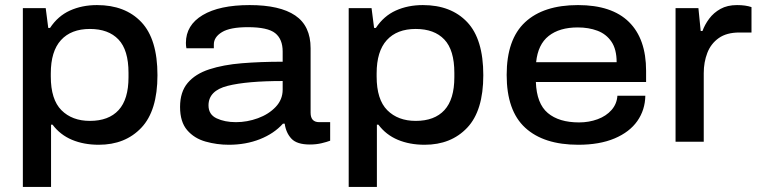

<svg xmlns="http://www.w3.org/2000/svg" viewBox="-20 -558 2993 756"><path d="M70 178V-526H160L170 -448H177Q208 -495 255.5 -516.5Q303 -538 362 -538Q473 -538 536.5 -471Q600 -404 600 -262Q600 -122 536.5 -55Q473 12 369 12Q310 12 263.5 -7.5Q217 -27 187 -67H181V178ZM334 -82Q408 -82 447 -124.5Q486 -167 486 -254V-271Q486 -361 446.5 -402.5Q407 -444 334 -444Q260 -444 220 -400Q180 -356 180 -269V-257Q180 -166 222 -124Q264 -82 334 -82Z M881 12Q834 12 789.5 -0.5Q745 -13 717 -45.5Q689 -78 689 -137Q689 -196 719 -231.5Q749 -267 804 -285Q859 -303 932.5 -309Q1006 -315 1093 -315V-355Q1093 -404 1063.5 -427.5Q1034 -451 956 -451Q886 -451 854 -431.5Q822 -412 822 -383V-368H714Q712 -377 712 -389Q712 -459 778 -498.5Q844 -538 963 -538Q1082 -538 1142.5 -497Q1203 -456 1203 -368V-114Q1203 -77 1237 -77H1280V-4Q1267 1 1246 6Q1225 11 1200 11Q1149 11 1127.5 -12Q1106 -35 1101 -71H1094Q1059 -32 1003.5 -10Q948 12 881 12ZM909 -77Q953 -77 995.5 -92.5Q1038 -108 1065.5 -137Q1093 -166 1093 -205V-239Q952 -239 876.5 -220Q801 -201 801 -143Q801 -107 833 -92Q865 -77 909 -77Z M1353 178V-526H1443L1453 -448H1460Q1491 -495 1538.5 -516.5Q1586 -538 1645 -538Q1756 -538 1819.5 -471Q1883 -404 1883 -262Q1883 -122 1819.5 -55Q1756 12 1652 12Q1593 12 1546.5 -7.5Q1500 -27 1470 -67H1464V178ZM1617 -82Q1691 -82 1730 -124.5Q1769 -167 1769 -254V-271Q1769 -361 1729.5 -402.5Q1690 -444 1617 -444Q1543 -444 1503 -400Q1463 -356 1463 -269V-257Q1463 -166 1505 -124Q1547 -82 1617 -82Z M2257 12Q2121 12 2048 -55Q1975 -122 1975 -263Q1975 -403 2047.5 -470.5Q2120 -538 2256 -538Q2389 -538 2456.5 -471.5Q2524 -405 2524 -279V-235H2090Q2093 -150 2137 -113Q2181 -76 2260 -76Q2299 -76 2333 -88.5Q2367 -101 2388 -125Q2409 -149 2411 -181H2521Q2520 -125 2489.5 -81.5Q2459 -38 2400 -13Q2341 12 2257 12ZM2091 -313H2408Q2408 -364 2387.5 -394Q2367 -424 2332.5 -437Q2298 -450 2255 -450Q2183 -450 2140.5 -416.5Q2098 -383 2091 -313Z M2640 0V-526H2730L2739 -436H2746Q2755 -461 2772.5 -484.5Q2790 -508 2817 -523Q2844 -538 2882 -538Q2916 -538 2939 -530V-430H2891Q2841 -430 2810 -408Q2779 -386 2765 -349.5Q2751 -313 2751 -270V0Z"/></svg>

Font: Archivo SemiExpanded Medium
Style: Regular
Weight: 500
Width: 6
Designer: Hector Gatti
Foundry: Omnibus-Type
Version: Version 2.001; ttfautohint (v1.8.3)